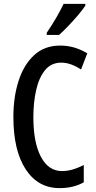

<svg xmlns="http://www.w3.org/2000/svg" viewBox="-20 -1011 495 990"><path d="M296 -688Q244 -688 212.5 -649.5Q181 -611 166.5 -547Q152 -483 152 -407Q152 -276 191 -202.5Q230 -129 299 -129Q329 -129 356.5 -137.5Q384 -146 412 -160V-71Q359 -41 287 -41Q176 -41 112.5 -138Q49 -235 49 -408Q49 -511 76 -594.5Q103 -678 156.5 -727Q210 -776 290 -776Q328 -776 362.5 -766Q397 -756 430 -736L398 -653Q373 -669 347.5 -678.5Q322 -688 296 -688ZM420 -982Q407 -962 383 -933.5Q359 -905 332.5 -877.5Q306 -850 285 -831H221V-842Q275 -922 308 -991H420Z"/></svg>

Font: Noto Sans Tamil UI ExtraCondensed Medium
Style: Regular
Weight: 500
Width: 2
Designer: Jelle Bosma - Monotype Design Team
Foundry: Monotype Imaging Inc.
Version: Version 2.004; ttfautohint (v1.8.4.7-5d5b)